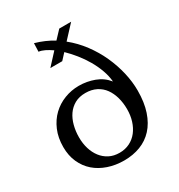

<svg xmlns="http://www.w3.org/2000/svg" viewBox="-194 -948 1016 1091"><g transform="rotate(-30 314.0 -403.0)"><path d="M201 -651 271 -727Q248 -743 227.5 -753Q207 -763 189 -765L191 -820Q255 -802 309 -769L357 -820H435L356 -735Q407 -694 446.5 -641Q486 -588 512.5 -529.5Q539 -471 553 -410.5Q567 -350 567 -293Q567 -215 547.5 -157Q528 -99 493 -61Q458 -23 409.5 -4.5Q361 14 303 14Q247 14 198.5 -2.5Q150 -19 115 -49.5Q80 -80 60 -124.5Q40 -169 40 -225Q40 -286 60.5 -334Q81 -382 115.5 -415Q150 -448 195.5 -465.5Q241 -483 290 -483Q342 -483 390.5 -465Q439 -447 471 -407Q468 -444 454 -483Q440 -522 418.5 -559Q397 -596 370 -629.5Q343 -663 315 -690L279 -651ZM462 -231Q462 -272 452 -308Q442 -344 422.5 -371Q403 -398 372.5 -413.5Q342 -429 302 -429Q261 -429 231.5 -412.5Q202 -396 183 -368.5Q164 -341 154.5 -304.5Q145 -268 145 -228Q145 -188 155.5 -153.5Q166 -119 186 -93Q206 -67 235 -52Q264 -37 302 -37Q339 -37 369 -52Q399 -67 419.5 -93.5Q440 -120 451 -155Q462 -190 462 -231Z"/></g></svg>

Font: Milonga
Style: Regular
Weight: 400
Designer: Pablo Impallari, Brenda Gallo, Rodrigo Fuenzalida
Foundry: Pablo Impallari, Brenda Gallo, Rodrigo Fuenzalida
Version: Version 1.000; ttfautohint (v0.93) -l 8 -r 50 -G 200 -x 14 -